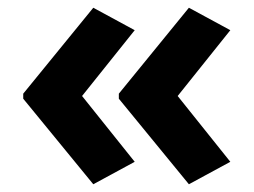

<svg xmlns="http://www.w3.org/2000/svg" viewBox="-20 -522 655 496"><path d="M40 -280 221 -502 328 -444 192 -274 328 -104 221 -46 40 -267ZM287 -280 468 -502 575 -444 439 -274 575 -104 468 -46 287 -267Z"/></svg>

Font: Noto IKEA Simplified Chinese
Style: Bold
Weight: 700
Designer: Monotype Design Team
Foundry: Monotype Imaging Inc.
Version: Version 1.100